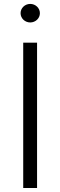

<svg xmlns="http://www.w3.org/2000/svg" viewBox="-20 -941 302 961"><path d="M165.5 -727.5H96.2V0H165.5ZM131.3 -828.6C157.7 -828.6 179.7 -849.1 179.7 -875C179.7 -900.9 157.7 -921.4 131.3 -921.4C105 -921.4 83 -900.9 83 -875C83 -849.1 105 -828.6 131.3 -828.6Z"/></svg>

Font: Raveo Light
Style: Regular
Weight: 300
Designer: Jakub Foglar, Rasmus Andersson (Inter)
Foundry: Jakubfoglar.com
Version: Version 1.100;Glyphs 3.2.3 (3260)